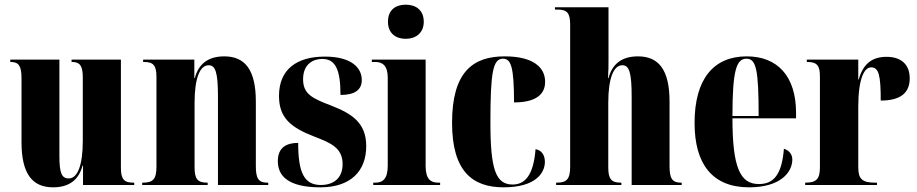

<svg xmlns="http://www.w3.org/2000/svg" viewBox="-20 -791 3923 821"><path d="M207 10C280 10 318 -26 333 -83H335V0H554V-10H550C510 -10 497 -25 497 -74V-536H286V-526H288C321 -526 334 -510 334 -461V-188C334 -83 311 -28 274 -28C244 -28 234 -51 234 -123V-536H24V-526H26C60 -526 72 -509 72 -456V-183C72 -48 118 10 207 10Z M588 0H868V-10H865C825 -10 812 -26 812 -75V-352C812 -457 835 -512 872 -512C902 -512 912 -480 912 -377V0H1127V-10H1123C1086 -10 1074 -27 1074 -80V-357C1074 -492 1028 -550 939 -550C866 -550 828 -514 813 -457H811V-536H592V-526H596C636 -526 649 -511 649 -462V-78C649 -26 635 -10 592 -10H588Z M1350 10C1480 10 1546 -60 1546 -166C1546 -266 1485 -305 1395 -340C1317 -370 1276 -388 1276 -452C1276 -519 1321 -539 1358 -539C1413 -539 1436 -496 1436 -385C1499 -385 1527 -408 1527 -449C1527 -501 1483 -549 1369 -549C1251 -549 1173 -496 1173 -381C1173 -287 1223 -246 1324 -207C1393 -180 1445 -160 1445 -89C1445 -29 1406 0 1352 0C1282 0 1255 -50 1255 -180C1207 -180 1168 -162 1168 -102C1168 -41 1209 10 1350 10Z M1715 -625C1757 -625 1792 -649 1792 -698C1792 -749 1757 -771 1715 -771C1672 -771 1639 -749 1639 -698C1639 -649 1672 -625 1715 -625ZM1576 0H1862V-10H1853C1822 -10 1800 -25 1800 -81V-536H1570V-526H1585C1615 -526 1638 -511 1638 -459V-83C1638 -26 1617 -10 1585 -10H1576Z M2133 10C2275 10 2310 -55 2310 -99C2310 -126 2297 -149 2270 -153C2261 -37 2222 -2 2172 -2C2100 -2 2077 -66 2077 -267C2077 -484 2088 -540 2131 -540C2165 -540 2178 -505 2178 -353C2294 -353 2311 -406 2311 -441C2311 -503 2260 -550 2138 -550C2002 -550 1913 -483 1913 -266C1913 -59 2000 10 2133 10Z M2358 0H2637V-10H2634C2594 -10 2581 -26 2581 -75V-352C2581 -457 2604 -512 2641 -512C2671 -512 2681 -480 2681 -377V0H2895V-10H2892C2855 -10 2843 -27 2843 -80V-357C2843 -492 2797 -550 2708 -550C2635 -550 2597 -514 2582 -457H2580C2582 -486 2582 -515 2582 -544V-760H2353V-750H2365C2405 -750 2418 -735 2418 -686V-78C2418 -26 2404 -10 2361 -10H2358Z M3183 10C3317 10 3368 -54 3368 -109C3368 -133 3352 -149 3332 -155C3323 -36 3282 -4 3225 -4C3145 -4 3112 -74 3112 -285H3384V-308C3384 -466 3304 -550 3173 -550C3031 -550 2950 -453 2950 -265C2950 -91 3025 10 3183 10ZM3224 -295H3112C3112 -491 3129 -540 3172 -540C3214 -540 3224 -491 3224 -295Z M3423 0H3730V-10H3721C3667 -10 3650 -26 3650 -75V-334C3650 -456 3676 -503 3705 -503C3738 -503 3746 -469 3746 -361C3830 -361 3870 -393 3870 -456C3870 -515 3834 -548 3771 -548C3707 -548 3670 -516 3652 -451H3650V-536H3430V-526H3432C3473 -526 3486 -511 3486 -465V-75C3486 -26 3471 -10 3425 -10H3423Z"/></svg>

Font: Noto Serif Display ExtraCondensed Black
Style: Regular
Weight: 900
Width: 2
Designer: Monotype Design Team
Foundry: Monotype Imaging Inc.
Version: Version 2.009